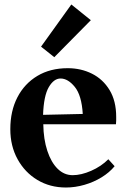

<svg xmlns="http://www.w3.org/2000/svg" viewBox="-20 -820 570 856"><path d="M274 16Q203 16 147 -17.5Q91 -51 58.5 -110Q26 -169 26 -244Q26 -325 57.5 -386Q89 -447 146.5 -481.5Q204 -516 282 -516Q341 -516 390 -491.5Q439 -467 468.5 -418.5Q498 -370 498 -299Q498 -292 498 -283Q498 -274 497 -266H173Q174 -199 191 -147.5Q208 -96 237 -67.5Q266 -39 304 -39Q342 -39 386.5 -58.5Q431 -78 463 -110L491 -79Q468 -51 433 -29.5Q398 -8 356.5 4Q315 16 274 16ZM250 -470Q220 -470 197.5 -431.5Q175 -393 172 -308L349 -312Q344 -395 313.5 -432.5Q283 -470 250 -470ZM222 -565 163 -612 298 -800 385 -730Z"/></svg>

Font: Wittgenstein
Style: Bold
Weight: 700
Designer: Jörg Drees
Foundry: Jörg Drees
Version: Version 1.303; ttfautohint (v1.8.4.7-5d5b)